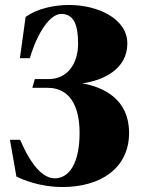

<svg xmlns="http://www.w3.org/2000/svg" viewBox="-20 -736 577 772"><path d="M231 16C384 16 499 -59 499 -202C499 -336 399 -385 311 -401C395 -412 492 -458 492 -561C492 -661 374 -716 257 -716C195 -716 127 -700 83 -668L60 -502H100C132 -610 183 -680 226 -680C276 -680 294 -638 294 -561C294 -478 250 -418 175 -418H120L110 -383H170C278 -383 300 -281 300 -202C300 -79 258 -19 200 -19C152 -19 104 -73 61 -174H20L46 -26C104 2 170 16 231 16Z"/></svg>

Font: Sprat Condensed Black
Style: Regular
Weight: 900
Designer: Ethan Nakache
Foundry: Collletttivo
Version: Version 2.000;Glyphs 3.2 (3217)